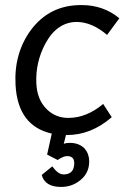

<svg xmlns="http://www.w3.org/2000/svg" viewBox="-20 -527 522 766"><path d="M223.6 218.8Q159.2 218.8 146.5 170.9L188.5 136.7Q211.9 168.9 233.4 168.9Q270.5 168.9 275.4 134.8Q281.2 95.7 248 95.7Q233.4 95.7 210 111.3L168 89.8L186.5 5.9Q50.8 -24.4 42 -188.5Q35.2 -313.5 102.5 -406.2Q177.7 -507.8 305.7 -506.8Q392.6 -506.8 456.1 -454.1L407.2 -387.7Q347.7 -438.5 287.1 -439.5Q207 -439.5 160.2 -351.6Q121.1 -277.3 125 -194.3Q127.9 -128.9 167 -90.8Q202.1 -56.6 252.9 -56.6Q325.2 -56.6 391.6 -112.3L425.8 -59.6Q342.8 12.7 245.1 11.7H243.2L234.4 46.9Q243.2 43 258.8 43Q295.9 43 318.4 66.4Q335.9 87.9 335.9 117.2Q335.9 162.1 302.2 190.4Q268.6 218.8 223.6 218.8Z"/></svg>

Font: Puritan
Style: Italic
Weight: 400
Version: 2.0a